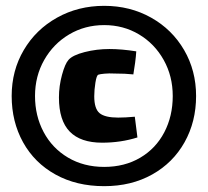

<svg xmlns="http://www.w3.org/2000/svg" viewBox="-20 -624 712 658"><path d="M652 -295Q652 -207 612.5 -136.5Q573 -66 501.5 -26Q430 14 337 14Q242 14 170 -26Q98 -66 59 -136.5Q20 -207 20 -295Q20 -382 61.5 -452.5Q103 -523 175.5 -563.5Q248 -604 337 -604Q426 -604 498 -563.5Q570 -523 611 -452.5Q652 -382 652 -295ZM100 -295Q100 -227 129.5 -171.5Q159 -116 213 -84Q267 -52 337 -52Q407 -52 460.5 -83.5Q514 -115 543 -170.5Q572 -226 572 -295Q572 -363 541 -418.5Q510 -474 456.5 -506Q403 -538 337 -538Q271 -538 217 -506Q163 -474 131.5 -418.5Q100 -363 100 -295ZM451 -153Q394 -135 330 -135Q256 -135 219 -173Q182 -211 182 -290Q182 -329 192.5 -367.5Q203 -406 215 -419Q229 -435 270 -445.5Q311 -456 355 -456Q397 -456 447 -448Q446 -431 443 -408.5Q440 -386 437 -369Q410 -372 372 -372Q354 -373 338 -371.5Q322 -370 317 -368Q311 -366 307 -341Q303 -316 303 -294Q303 -251 321.5 -236Q340 -221 385 -221Q409 -221 442 -224Z"/></svg>

Font: Lalezar
Style: Regular
Weight: 400
Designer: Borna Izadpanah
Foundry: Borna Izadpanah
Version: Version 1.004